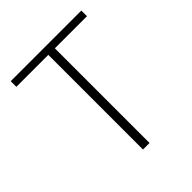

<svg xmlns="http://www.w3.org/2000/svg" viewBox="-185 -776 892 892"><g transform="rotate(-45 261.5 -329.5)"><path d="M240 0H283V-622H494V-659H30V-622H240Z"/></g></svg>

Font: Source Sans Pro Light
Style: Regular
Weight: 300
Designer: Paul D. Hunt
Foundry: Adobe Systems Incorporated
Version: Version 3.006;hotconv 1.0.111;makeotfexe 2.5.65597